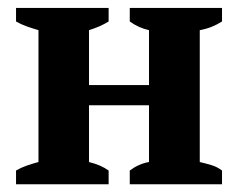

<svg xmlns="http://www.w3.org/2000/svg" viewBox="-20 -477 616 497"><path d="M261.2 0H21.5V-35.6Q34.2 -43 48.6 -48.1Q63 -53.2 79.6 -57.6V-398.9Q63 -403.8 48.6 -408.9Q34.2 -414.1 21.5 -421.4V-456.5H261.2V-421.4Q240.2 -408.2 210.4 -398.9V-256.8H365.7V-398.9Q338.9 -404.8 315.9 -421.4V-456.5H554.7V-421.4Q542.5 -413.6 528.8 -408Q515.1 -402.3 497.1 -398.9V-57.6Q513.7 -53.7 528.1 -49.3Q542.5 -44.9 554.7 -35.6V0H315.9V-35.6Q339.4 -53.2 365.7 -57.6V-204.6H210.4V-57.6Q241.7 -49.8 261.2 -35.6Z"/></svg>

Font: PT Astra Serif
Style: Bold
Weight: 700
Designer: A.Korolkova, I. Chaeva
Foundry: ParaType Ltd
Version: Version 1.002